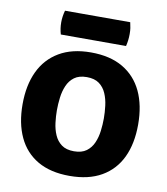

<svg xmlns="http://www.w3.org/2000/svg" viewBox="-84 -806 773 890"><g transform="rotate(10 303.0 -361.0)"><path d="M193 -274.5Q193 -246 196.8 -215.8Q200.5 -185.5 211.8 -159.5Q223 -133.5 245 -117.2Q267 -101 303.5 -101Q340 -101 362 -117.2Q384 -133.5 395.2 -159.5Q406.5 -185.5 410.2 -215.8Q414 -246 414 -274.5Q414 -303.5 410.2 -334.2Q406.5 -365 395.2 -391.2Q384 -417.5 362 -433.8Q340 -450 303.5 -450Q267 -450 245 -433.8Q223 -417.5 211.8 -391.2Q200.5 -365 196.8 -334.2Q193 -303.5 193 -274.5ZM31.5 -274.5Q31.5 -364 62.2 -429.2Q93 -494.5 153.5 -530.2Q214 -566 303 -566Q393 -566 453.5 -530.5Q514 -495 544.8 -429.8Q575.5 -364.5 575.5 -274.5Q575.5 -184.5 544.8 -119.8Q514 -55 453.2 -20Q392.5 15 303 15Q213 15 152.5 -20.2Q92 -55.5 61.8 -120.5Q31.5 -185.5 31.5 -274.5ZM150 -623.5Q142 -650.5 142 -679.5Q142 -707 150 -735.5H457Q460.5 -719.5 462.2 -708.8Q464 -698 464 -681Q464 -651.5 457 -623.5Z"/></g></svg>

Font: Signika SC
Style: Regular
Weight: 300
Designer: Anna Giedryś
Foundry: Anna Giedryś
Version: Version 2.000